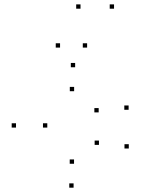

<svg xmlns="http://www.w3.org/2000/svg" viewBox="-20 -848 660 890"><path d="M323.2 -88.9V-108.9H303.2V-88.9ZM199.2 -256.6V-276.6H179.2V-256.6ZM323.6 -425.2V-445.2H303.6V-425.2ZM437.4 -327V-347H417.4V-327ZM576.2 -339.1V-359.1H556.2V-339.1ZM328.3 -536.2V-556.2H308.3V-536.2ZM54.2 -256.6V-276.6H34.2V-256.6ZM321.1 22V2H301.1V22ZM577 -159.6V-179.6H557V-159.6ZM438.7 -176.4V-196.4H418.7V-176.4ZM353.2 -807.7V-827.7H333.2V-807.7ZM508.6 -807.7V-827.7H488.6V-807.7ZM383.8 -627.4V-647.4H363.8V-627.4ZM258.4 -627.4V-647.4H238.4V-627.4Z"/></svg>

Font: Monaspace Neon Dots Var
Style: Regular
Weight: 400
Designer: Riley Cran and the Lettermatic Team
Version: Version 1.100 (Monaspace Neon Dots)